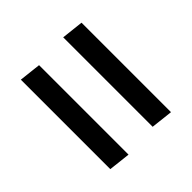

<svg xmlns="http://www.w3.org/2000/svg" viewBox="-191 -962 1170 1170"><g transform="rotate(-45 393.5 -377.5)"><path d="M647 -755V16L505 0V-771ZM281 -755V16L140 0V-771Z"/></g></svg>

Font: Palanquin Dark
Style: Regular
Weight: 400
Designer: Pria Ravichandran
Version: Version 1.001